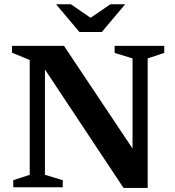

<svg xmlns="http://www.w3.org/2000/svg" viewBox="-20 -904 847 927"><path d="M123.5 -60V-614.5L38 -649.5V-682.5H289L653.5 -136.5L620 -100V-622L533.5 -648.5V-682.5H773V-648.5L693 -622V3.5H576.5L168.5 -611.5L197 -626.5V-60L283 -34V0H44V-34ZM430 -809.5H405L513 -883.5H584.5L471.5 -749.5H363.5L250.5 -883.5H322Z"/></svg>

Font: Newsreader SemiBold
Style: Regular
Weight: 600
Designer: Hugues Gentile
Foundry: Production Type
Version: Version 1.003